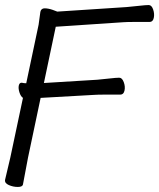

<svg xmlns="http://www.w3.org/2000/svg" viewBox="-32 -732 631 761"><path d="M-12 -19 9 -108 59 -344Q50 -350 45 -366Q40 -382 42.5 -393Q45 -404 53 -404H55Q63 -402 72 -402L121 -634L128 -685Q131 -699 145 -699Q159 -699 176.5 -693Q194 -687 195 -686L470 -704Q493 -706 519.5 -709Q546 -712 557.5 -712Q569 -712 575 -694.5Q581 -677 577.5 -661Q574 -645 561 -645H499Q472 -645 458 -644L189 -626L142 -403L354 -416Q377 -418 403 -421Q429 -424 440.5 -424Q452 -424 458.5 -406.5Q465 -389 461.5 -373Q458 -357 445 -357H382Q356 -357 342 -356L129 -344L79 -107L59 -1Q57 9 38.5 9Q20 9 3 1.5Q-14 -6 -12 -19Z"/></svg>

Font: LXGW Bright GB
Style: Italic
Weight: 400
Italic angle: -12°
Designer: Christian Thalmann (Catharsis Fonts)
Foundry: LXGW / Christian Thalmann (Catharsis Fonts) / Fontworks Inc.
Version: Version 5.510